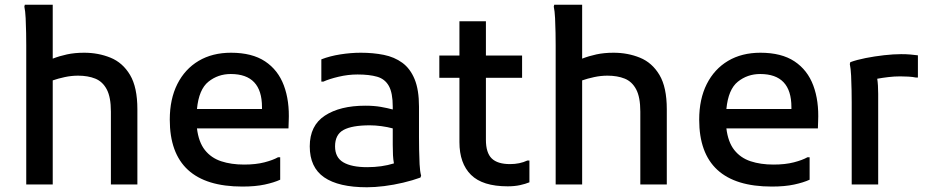

<svg xmlns="http://www.w3.org/2000/svg" viewBox="-20 -780 3925 812"><path d="M91 0V-589Q91 -609 90.5 -640.5Q90 -672 88.5 -703Q87 -734 83 -752L85 -760H203V-532Q231 -543 263.5 -550Q296 -557 336 -557Q396 -557 447.5 -536Q499 -515 530 -463Q561 -411 561 -318V0H449V-308Q449 -369 431.5 -402Q414 -435 383 -447.5Q352 -460 310 -460Q282 -460 254 -454Q226 -448 203 -440V0Z M1005 9Q698 9 698 -274Q698 -361 730 -424.5Q762 -488 820 -522.5Q878 -557 957 -557Q1046 -557 1101 -520.5Q1156 -484 1180.5 -418.5Q1205 -353 1201 -267L1200 -237H813Q820 -179 846.5 -145.5Q873 -112 915.5 -98Q958 -84 1012 -84Q1062 -84 1098.5 -93.5Q1135 -103 1156 -115H1165V-20Q1139 -8 1099.5 0.5Q1060 9 1005 9ZM956 -467Q902 -467 861.5 -434.5Q821 -402 813 -319H1088V-327Q1088 -467 956 -467Z M1532 12Q1412 12 1351 -30Q1290 -72 1290 -161Q1290 -249 1354 -291Q1418 -333 1525 -333Q1562 -333 1590.5 -328Q1619 -323 1641 -317V-329Q1641 -387 1624.5 -416.5Q1608 -446 1575 -455.5Q1542 -465 1492 -465Q1452 -465 1412 -455.5Q1372 -446 1348 -435H1339V-529Q1375 -543 1419.5 -550Q1464 -557 1506 -557Q1558 -557 1603 -548Q1648 -539 1681.5 -514.5Q1715 -490 1733.5 -445Q1752 -400 1752 -329V-200Q1752 -180 1752.5 -148Q1753 -116 1754.5 -85.5Q1756 -55 1761 -37L1758 -29Q1725 -17 1685 -7.5Q1645 2 1605 7Q1565 12 1532 12ZM1397 -161Q1397 -114 1432 -93.5Q1467 -73 1533 -73Q1595 -73 1646 -89Q1643 -105 1642 -123.5Q1641 -142 1641 -167V-237Q1619 -243 1593 -246.5Q1567 -250 1544 -250Q1469 -250 1433 -230.5Q1397 -211 1397 -161Z M2127 8Q2021 8 1972 -40.5Q1923 -89 1923 -179V-451H1838V-545H1923V-690H2035V-545H2188V-451H2035V-189Q2035 -134 2059.5 -110Q2084 -86 2137 -86Q2178 -86 2210 -101H2219V-9Q2202 -2 2179 3Q2156 8 2127 8Z M2330 0V-589Q2330 -609 2329.5 -640.5Q2329 -672 2327.5 -703Q2326 -734 2322 -752L2324 -760H2442V-532Q2470 -543 2502.5 -550Q2535 -557 2575 -557Q2635 -557 2686.5 -536Q2738 -515 2769 -463Q2800 -411 2800 -318V0H2688V-308Q2688 -369 2670.5 -402Q2653 -435 2622 -447.5Q2591 -460 2549 -460Q2521 -460 2493 -454Q2465 -448 2442 -440V0Z M3244 9Q2937 9 2937 -274Q2937 -361 2969 -424.5Q3001 -488 3059 -522.5Q3117 -557 3196 -557Q3285 -557 3340 -520.5Q3395 -484 3419.5 -418.5Q3444 -353 3440 -267L3439 -237H3052Q3059 -179 3085.5 -145.5Q3112 -112 3154.5 -98Q3197 -84 3251 -84Q3301 -84 3337.5 -93.5Q3374 -103 3395 -115H3404V-20Q3378 -8 3338.5 0.5Q3299 9 3244 9ZM3195 -467Q3141 -467 3100.5 -434.5Q3060 -402 3052 -319H3327V-327Q3327 -467 3195 -467Z M3582 0V-346Q3582 -366 3581.5 -397.5Q3581 -429 3579.5 -460Q3578 -491 3574 -509L3576 -517Q3603 -527 3641 -534.5Q3679 -542 3719 -546.5Q3759 -551 3791 -551Q3813 -551 3830 -549.5Q3847 -548 3862 -546V-452H3854Q3840 -455 3821.5 -456Q3803 -457 3787 -457Q3762 -457 3737 -454Q3712 -451 3690 -447Q3694 -421 3694 -383V0Z"/></svg>

Font: Kufam Medium
Style: Regular
Weight: 500
Designer: Wael Morcos, Artur Schmal
Foundry: Original Type
Version: Version 1.300; ttfautohint (v1.8.3)